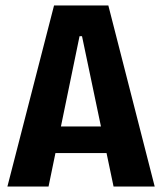

<svg xmlns="http://www.w3.org/2000/svg" viewBox="-20 -680 591 700"><path d="M7 0 177 -660H375L544 0H394L279 -548H270L157 0ZM119 -122V-219H441V-122Z"/></svg>

Font: Bricolage Grotesque 72pt SemiCondensed
Style: Bold
Weight: 700
Width: 4
Designer: Mathieu Triay
Foundry: Atelier Triay
Version: Version 1.001;gftools[0.9.33.dev8+g029e19f]